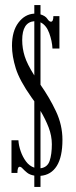

<svg xmlns="http://www.w3.org/2000/svg" viewBox="-20 -729 300 761"><path d="M116 12V-33Q98 -36 87.5 -44.5Q77 -53 70.2 -60.5Q63.5 -68 58 -68Q49 -68 49 -43.5H25.5V-173H53Q54 -153 61.8 -130.2Q69.5 -107.5 83 -89.2Q96.5 -71 116 -64.5V-327.5Q110.5 -335.5 104.5 -343.5Q57.5 -410 42.5 -458.2Q27.5 -506.5 27.5 -547.5Q27.5 -605.5 53 -639.2Q78.5 -673 116 -675V-709H140.5V-672Q160 -666 167.5 -654.5Q175 -643 182 -643Q191.5 -643 191.5 -665H215.5V-536.5H188Q186.5 -566.5 175 -598Q163.5 -629.5 140.5 -640.5V-393Q176 -342.5 201.8 -288Q227.5 -233.5 227.5 -175Q227.5 -107 205 -71.2Q182.5 -35.5 140.5 -32V12ZM68 -570Q68 -537.5 77.8 -506.2Q87.5 -475 116 -430V-645Q68 -641 68 -570ZM185.5 -157.5Q185.5 -190.5 172.8 -223.8Q160 -257 140.5 -289.5V-62Q168 -65.5 176.8 -91.5Q185.5 -117.5 185.5 -157.5Z"/></svg>

Font: Imbue 10pt Light
Style: Regular
Weight: 300
Designer: Tyler Finck
Foundry: Etcetera Type Company
Version: Version 1.102; ttfautohint (v1.8.3)